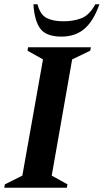

<svg xmlns="http://www.w3.org/2000/svg" viewBox="-34 -882 487 902"><path d="M-14 0 -11 -16 71 -57 168 -603 95 -644 98 -660H393L390 -644L305 -603L209 -57L283 -16L280 0ZM255 -710Q184 -710 156 -746.5Q128 -783 123 -862H142Q155 -813 185 -797.5Q215 -782 264 -782Q312 -782 349 -796.5Q386 -811 414 -862H433Q406 -784 363 -747Q320 -710 255 -710Z"/></svg>

Font: Spectral SC
Style: Bold Italic
Weight: 700
Italic angle: -10°
Designer: Jean-Baptiste Levee
Foundry: Production Type
Version: Version 2.001